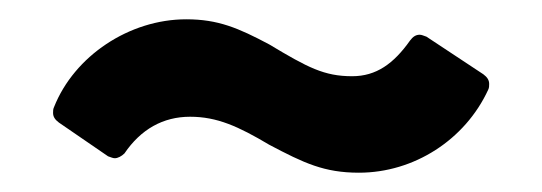

<svg xmlns="http://www.w3.org/2000/svg" viewBox="-20 -391 562 199"><path d="M352 -212C409 -212 462 -246 486 -298C487 -300 487 -302 487 -304C487 -308 485 -311 481 -314L422 -353C419 -354 417 -355 415 -355C411 -355 408 -353 405 -349C388 -325 370 -312 345 -312C316 -312 299 -321 259 -345C227 -362 206 -371 173 -371C114 -371 57 -333 36 -280C35 -278 35 -276 35 -274C35 -270 37 -267 41 -264L92 -229C95 -228 97 -227 99 -227C102 -227 106 -229 109 -232C126 -257 149 -270 177 -270C205 -270 227 -260 259 -241C295 -222 316 -212 352 -212Z"/></svg>

Font: Barlow SemiBold Numbers
Style: Regular
Weight: 600
Designer: Jeremy Tribby
Foundry: Tribby Type
Version: Version 1.408